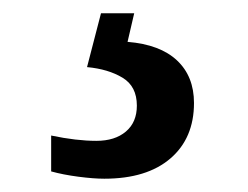

<svg xmlns="http://www.w3.org/2000/svg" viewBox="-20 -29 373 289"><path d="M137 240Q121 240 98 237Q75 234 57 229V175Q95 183 125 183Q153 183 169.5 169Q186 155 186 130Q186 101 164.5 88Q143 75 111 72L132 -9H182L172 34Q221 38 246.5 62Q272 86 272 126Q272 179 236.5 209.5Q201 240 137 240Z"/></svg>

Font: Noto Serif Tibetan Medium
Style: Regular
Weight: 500
Designer: Monotype Design Team
Foundry: Monotype Imaging Inc.
Version: Version 2.103; ttfautohint (v1.8.4.7-5d5b)